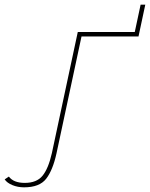

<svg xmlns="http://www.w3.org/2000/svg" viewBox="-139 -656 642 822"><path d="M-36 146Q-63 146 -86 136.5Q-109 127 -119 112L-101 100Q-81 127 -33 127Q18 127 43 96.5Q68 66 83 0L194 -519H438L463 -636H483L454 -500H210L103 0Q87 73 58.5 109.5Q30 146 -36 146Z"/></svg>

Font: Raleway-v4020 Thin
Style: Italic
Weight: 250
Italic angle: -12°
Designer: Matt McInerney, Pablo Impallari, Rodrigo Fuenzalida
Foundry: Matt McInerney, Pablo Impallari, Rodrigo Fuenzalida
Version: Version 4.020;PS 004.020;hotconv 1.0.88;makeotf.lib2.5.64775